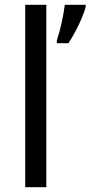

<svg xmlns="http://www.w3.org/2000/svg" viewBox="-20 -780 377 800"><path d="M173 0V-760H85V0ZM337 -751V-760H250C245 -717 230 -650 217 -612V-600H265C295 -644 328 -715 337 -751Z"/></svg>

Font: Noto Sans Tifinagh Agraw Imazighen
Style: Regular
Weight: 400
Designer: JamraPatel
Foundry: JamraPatel LLC
Version: Version 2.006